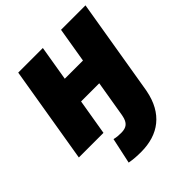

<svg xmlns="http://www.w3.org/2000/svg" viewBox="-209 -675 1018 1018"><g transform="rotate(-45 300.5 -165.5)"><path d="M5.7 0 96.6 -545.5H281.2L248.2 -348H384.6L417.6 -545.5H600.9L509.9 0L508.5 7.1Q498.2 58.9 476.6 97.7Q454.9 136.4 423.3 161.9Q391.7 187.5 350.5 200.3Q309.3 213.1 259.9 213.1Q236.5 213.1 216.6 211.6Q196.7 210.2 173.3 206L204.5 61.1Q219.1 64.6 230.6 65.7Q242.2 66.8 257.1 66.8Q271.7 66.8 282.8 63.7Q294 60.7 302.4 53.8Q310.7 46.9 316.4 35.5Q322.1 24.1 325.3 7.1L326.7 0L360.4 -201.7H224.1L190.3 0Z"/></g></svg>

Font: Inter P Black
Style: Italic
Weight: 900
Italic angle: -9.40001°
Designer: Rasmus Andersson
Foundry: rsms
Version: Version 3.018;git-588b23468